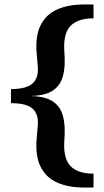

<svg xmlns="http://www.w3.org/2000/svg" viewBox="-20 -709 464 858"><path d="M398 -627Q329 -627 296.5 -594.5Q264 -562 267 -490L269 -448Q271 -392 256.5 -355Q242 -318 208 -299.5Q174 -281 116 -280H29V-311Q98 -311 125.5 -336Q153 -361 149 -410L144 -469Q137 -548 161.5 -596.5Q186 -645 236 -667Q286 -689 355 -689H398ZM355 129Q286 129 236 107Q186 85 161.5 36.5Q137 -12 144 -91L149 -150Q153 -199 125.5 -223.5Q98 -248 29 -248V-280H116Q174 -279 208 -260.5Q242 -242 256.5 -205Q271 -168 269 -111L267 -70Q264 2 296.5 34.5Q329 67 398 67V129Z"/></svg>

Font: Montagu Slab Medium
Style: Regular
Weight: 500
Version: Version 1.000